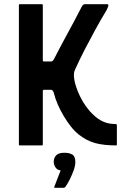

<svg xmlns="http://www.w3.org/2000/svg" viewBox="-20 -693 588 915"><path d="M74 0Q70 0 70 -4Q70 -171 70 -337Q70 -503 70 -669Q70 -673 74 -673Q77 -673 92 -673Q107 -673 126.5 -673Q146 -673 161.5 -673Q177 -673 180 -673Q184 -673 184 -669Q184 -631 184 -599.5Q184 -568 184 -539Q184 -510 184 -478Q184 -446 184 -408Q184 -405 184.5 -402.5Q185 -400 188 -400H224Q228 -400 231.5 -403.5Q235 -407 237 -411Q257 -449 272.5 -479Q288 -509 303.5 -536.5Q319 -564 334.5 -594Q350 -624 370 -662Q374 -669 377.5 -671Q381 -673 386 -673Q389 -673 404 -673Q419 -673 437 -673Q455 -673 470.5 -673Q486 -673 489 -673Q497 -673 496.5 -667Q496 -661 488 -645Q459 -597 434.5 -552Q410 -507 386 -461Q362 -415 338 -362Q334 -353 333 -346.5Q332 -340 332 -334Q333 -311 341 -285Q349 -259 361.5 -233.5Q374 -208 390.5 -185Q407 -162 425 -146Q445 -126 470.5 -114Q496 -102 529 -102Q531 -102 534 -101Q537 -100 537 -98V-5Q537 0 534 0Q475 0 434 -11Q393 -22 355 -52Q335 -68 317.5 -90.5Q300 -113 284 -139.5Q268 -166 255.5 -194.5Q243 -223 236 -252Q233 -260 229.5 -262.5Q226 -265 224 -265Q215 -265 206 -265Q197 -265 188 -265Q188 -265 186 -264Q184 -263 184 -258Q184 -219 184 -189Q184 -159 184 -131Q184 -103 184 -73Q184 -43 184 -4Q184 0 180 0Q177 0 161.5 0Q146 0 126.5 0Q107 0 92 0Q77 0 74 0ZM339 79Q339 97 331 119Q323 141 312.5 162Q302 183 292 197Q289 202 283 202Q274 202 263.5 202Q253 202 244 202Q238 202 238 200Q238 198 242 189Q247 177 255 155Q263 133 269 119Q252 117 244 104Q236 91 236 79Q236 60 247.5 47.5Q259 35 287 35Q310 35 324.5 43.5Q339 52 339 79Z"/></svg>

Font: Glory SemiBold
Style: Regular
Weight: 600
Designer: Robert Leuschke
Foundry: Robert Leuschke
Version: Version 1.011